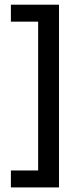

<svg xmlns="http://www.w3.org/2000/svg" viewBox="-20 -696 349 838"><path d="M237.5 122H27.5V48H146.5V-601.5H27.5V-675.5H237.5Z"/></svg>

Font: Anek Odia Medium
Style: Regular
Weight: 500
Designer: Yesha Goshar & Mahesh Sahu (Odia), Yesha Goshar (Latin)
Foundry: Ek Type
Version: Version 1.003